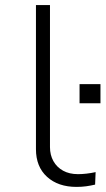

<svg xmlns="http://www.w3.org/2000/svg" viewBox="-20 -725 414 753"><path d="M280 8Q208 8 164.5 -31.5Q121 -71 121 -140V-705H176V-148Q176 -117 189.5 -93Q203 -69 227.5 -55.5Q252 -42 286 -42Q301 -42 319 -44Q337 -46 355 -50L353 -1Q336 3 318.5 5.5Q301 8 280 8ZM292 -320V-395H374V-320Z"/></svg>

Font: Nunito Sans 7pt Expanded ExtraLight
Style: Regular
Weight: 250
Width: 7
Designer: Vernon Adams
Foundry: Vernon Adams
Version: Version 3.101;gftools[0.9.27]